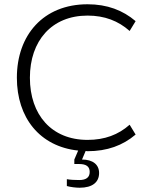

<svg xmlns="http://www.w3.org/2000/svg" viewBox="-20 -698 708 899"><path d="M353 181C413 181 444 155 444 112C444 73 415 49 364 49L381 9C384 9 387 10 390 10C482 10 555 -17 615 -68L587 -114C534 -67 470 -43 390 -43C222 -43 120 -160 120 -334C120 -507 222 -625 390 -625C470 -625 534 -600 587 -553L615 -599C555 -650 482 -678 390 -678C183 -678 59 -534 59 -334C59 -147 166 -12 346 7L328 49V70H351C384 70 400 82 400 107C400 132 384 145 351 145C334 145 308 144 293 141V173C309 178 336 181 353 181Z"/></svg>

Font: Gantari Light
Style: Regular
Weight: 300
Designer: Anugrah Pasau
Foundry: Lafontype
Version: Version 1.000